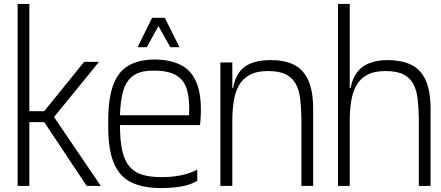

<svg xmlns="http://www.w3.org/2000/svg" viewBox="-20 -950 2255 981"><path d="M70 0V-930H130V-382H206L410 -634H486L256 -352L495 0H423L206 -326H130V0Z M804 11Q714 11 653.5 -17Q593 -45 563 -113.5Q533 -182 533 -302V-332Q533 -450 559.5 -518.5Q586 -587 639.5 -616.5Q693 -646 773 -646Q854 -645 908.5 -615.5Q963 -586 988 -517.5Q1013 -449 1004 -332L1002 -311H593Q593 -230 605 -178.5Q617 -127 643 -97.5Q669 -68 709.5 -56.5Q750 -45 807 -45Q863 -45 910 -55.5Q957 -66 988 -84V-26Q953 -5 904.5 3Q856 11 804 11ZM593 -361H946Q950 -438 936.5 -488Q923 -538 884 -563Q845 -588 773 -589Q702 -591 664 -565.5Q626 -540 610.5 -489Q595 -438 593 -361ZM850 -709 766 -859H822L897 -709ZM683 -709 757 -859H813L730 -709Z M1167 -334V-442Q1167 -515 1189.5 -559.5Q1212 -604 1255.5 -623.5Q1299 -643 1362 -643Q1431 -643 1478.5 -621Q1526 -599 1552.5 -545.5Q1579 -492 1580 -398L1520 -345Q1519 -399 1514 -443.5Q1509 -488 1492 -520Q1475 -552 1441.5 -569.5Q1408 -587 1349 -587Q1292 -587 1256 -567.5Q1220 -548 1201 -514Q1182 -480 1174.5 -434Q1167 -388 1167 -334ZM1106 0V-631H1167V-442V0ZM1169 -436 1134 -461V-500H1180ZM1520 0V-360L1580 -403V0Z M1707 -930H1767V-442V0H1707ZM2120 -360 2180 -403V0H2120ZM1767 -442Q1767 -515 1791 -559.5Q1815 -604 1858.5 -623.5Q1902 -643 1959 -643Q2028 -643 2077 -621Q2126 -599 2152.5 -545.5Q2179 -492 2180 -398L2120 -345Q2119 -399 2114 -443.5Q2109 -488 2092.5 -520Q2076 -552 2042 -569.5Q2008 -587 1949 -587Q1892 -587 1856 -567.5Q1820 -548 1801 -514Q1782 -480 1774.5 -434Q1767 -388 1767 -334ZM1734 -500H1780L1769 -436L1734 -461Z"/></svg>

Font: Matangi
Style: Regular
Weight: 400
Designer: Prashant Pant
Foundry: The Graphic Ant
Version: Version 3.002